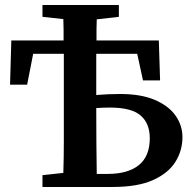

<svg xmlns="http://www.w3.org/2000/svg" viewBox="-20 -744 764 764"><path d="M417 -316Q403 -316 389.5 -315.5Q376 -315 363 -314Q363 -241 363.5 -177Q364 -113 365 -52H409Q489 -52 532.5 -87Q576 -122 576 -194Q576 -253 539.5 -284.5Q503 -316 417 -316ZM149 -677V-724H453V-677L365 -667Q364 -648 364 -627Q364 -606 364 -583H612L617 -424H549L526 -530H363Q363 -491 363 -449Q363 -407 363 -366Q387 -368 410.5 -369Q434 -370 458 -370Q541 -370 596 -346.5Q651 -323 678.5 -284Q706 -245 706 -198Q706 -145 678 -100Q650 -55 589 -27.5Q528 0 428 0H149V-47L232 -56Q234 -118 234 -182Q234 -246 234 -310V-406Q234 -436 234 -467.5Q234 -499 234 -530H112L88 -407H20L25 -583H233Q233 -604 233 -625.5Q233 -647 232 -668Z"/></svg>

Font: Source Serif 4 Semibold
Style: Regular
Weight: 600
Designer: Frank Grießhammer
Foundry: Adobe
Version: Version 4.005;hotconv 1.1.0;makeotfexe 2.6.0